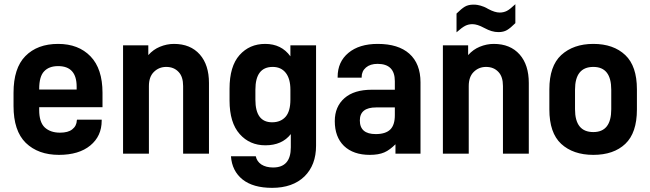

<svg xmlns="http://www.w3.org/2000/svg" viewBox="-20 -737 3120 921"><path d="M168 -222.7V-209Q168 -151.4 194.3 -126Q221.7 -100.6 267.6 -100.6Q306.6 -100.6 326.2 -116.2Q347.7 -132.8 348.6 -160.2L349.6 -163.1H467.8V-158.2Q467.8 -84 413.1 -39.1Q358.4 5.9 262.7 5.9Q163.1 5.9 103.5 -51.8Q44.9 -109.4 44.9 -228.5V-292Q44.9 -410.2 101.6 -467.8Q159.2 -526.4 258.8 -526.4Q356.4 -526.4 414.1 -466.8Q471.7 -407.2 471.7 -292V-222.7ZM191.4 -394.5Q168 -370.1 168 -310.5V-307.6H347.7V-321.3Q347.7 -419.9 258.8 -419.9Q214.8 -419.9 191.4 -394.5Z M570.3 -519.5H691.4V-472.7Q715.8 -500 747.1 -512.7Q780.3 -526.4 814.5 -526.4Q893.6 -526.4 938.5 -475.6Q982.4 -425.8 982.4 -338.9V0H858.4V-324.2Q858.4 -369.1 836.9 -391.6Q814.5 -416 777.3 -416Q742.2 -416 717.8 -391.6Q694.3 -368.2 694.3 -324.2V0H570.3Z M1143.6 124Q1092.8 83 1087.9 12.7H1207Q1211.9 37.1 1233.4 51.8Q1255.9 66.4 1290 66.4Q1375 66.4 1375 -30.3V-93.8Q1333 -40 1252.9 -40Q1177.7 -40 1129.9 -93.8Q1081.1 -148.4 1081.1 -254.9V-311.5Q1081.1 -418.9 1128.9 -472.7Q1176.8 -526.4 1252 -526.4Q1330.1 -526.4 1373 -466.8V-519.5H1496.1V-38.1Q1496.1 54.7 1440.4 109.4Q1383.8 164.1 1285.2 164.1Q1194.3 164.1 1143.6 124ZM1350.6 -177.7Q1373 -204.1 1373 -258.8V-306.6Q1373 -359.4 1350.6 -387.7Q1328.1 -416 1288.1 -416Q1205.1 -416 1205.1 -306.6V-258.8Q1205.1 -150.4 1285.2 -150.4Q1327.1 -150.4 1350.6 -177.7Z M1943.4 -479.5Q1997.1 -431.6 1997.1 -341.8V0H1877V-44.9Q1864.3 -32.2 1850.6 -22Q1836.9 -11.7 1823.2 -5.9Q1795.9 5.9 1753.9 5.9Q1674.8 5.9 1629.9 -37.1Q1585.9 -80.1 1585.9 -156.2Q1585.9 -225.6 1632.8 -266.6Q1678.7 -306.6 1763.7 -306.6H1874V-347.7Q1874 -430.7 1791 -430.7Q1755.9 -430.7 1735.4 -413.1Q1714.8 -395.5 1714.8 -367.2V-364.3H1599.6V-368.2Q1599.6 -440.4 1651.4 -483.4Q1703.1 -526.4 1792 -526.4Q1890.6 -526.4 1943.4 -479.5ZM1852.5 -116.2Q1874 -137.7 1874 -184.6V-221.7H1784.2Q1706.1 -221.7 1706.1 -159.2Q1706.1 -93.8 1782.2 -93.8Q1830.1 -93.8 1852.5 -116.2Z M2104.5 -519.5H2225.6V-472.7Q2250 -500 2281.2 -512.7Q2314.5 -526.4 2348.6 -526.4Q2427.7 -526.4 2472.7 -475.6Q2516.6 -425.8 2516.6 -338.9V0H2392.6V-324.2Q2392.6 -369.1 2371.1 -391.6Q2348.6 -416 2311.5 -416Q2276.4 -416 2252 -391.6Q2228.5 -368.2 2228.5 -324.2V0H2104.5ZM2169.9 -671.9Q2193.4 -695.3 2210 -705.1Q2226.6 -714.8 2251 -714.8Q2261.7 -714.8 2270 -713.4Q2278.3 -711.9 2285.2 -710Q2293 -708 2302.2 -704.1Q2311.5 -700.2 2321.3 -694.3Q2353.5 -676.8 2377 -676.8Q2395.5 -676.8 2411.1 -684.6Q2418.9 -688.5 2429.2 -696.8Q2439.5 -705.1 2452.1 -716.8V-626Q2428.7 -602.5 2412.1 -592.8Q2395.5 -583 2371.1 -583Q2354.5 -583 2337.9 -587.9Q2331.1 -589.8 2321.8 -593.8Q2312.5 -597.7 2301.8 -603.5Q2269.5 -621.1 2246.1 -621.1Q2227.5 -621.1 2211.9 -613.3Q2196.3 -605.5 2169.9 -582Z M2671.9 -46.9Q2615.2 -99.6 2615.2 -211.9V-308.6Q2615.2 -419.9 2671.9 -472.7Q2730.5 -526.4 2826.2 -526.4Q2922.9 -526.4 2979.5 -472.7Q3035.2 -419.9 3035.2 -308.6V-211.9Q3035.2 -99.6 2979.5 -46.9Q2923.8 5.9 2826.2 5.9Q2729.5 5.9 2671.9 -46.9ZM2912.1 -212.9V-306.6Q2912.1 -416 2826.2 -416Q2738.3 -416 2738.3 -306.6V-212.9Q2738.3 -103.5 2826.2 -103.5Q2912.1 -103.5 2912.1 -212.9Z"/></svg>

Font: Dinish
Style: Bold
Weight: 700
Designer: Bert Driehuis
Foundry: Playbeing
Version: Version 3.006; git-39231f3c-release